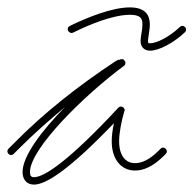

<svg xmlns="http://www.w3.org/2000/svg" viewBox="-30 -520 523 519"><path d="M62 -21C96 -21 162 -66 278 -187C274 -169 272 -152 272 -138C272 -90 297 -59 335 -59C358 -59 384 -70 412 -98L418 -104C420 -106 421 -108 421 -111C421 -116 416 -121 411 -121C408 -121 406 -120 404 -118L398 -112C374 -88 353 -79 335 -79C309 -79 292 -100 292 -138C292 -160 298 -192 306 -219C307 -220 307 -221 307 -222C307 -228 302 -232 297 -232C294 -232 292 -231 290 -229C160 -89 91 -41 62 -41C54 -41 51 -45 51 -55C51 -118 197 -262 305 -342C308 -344 309 -347 309 -350C309 -353 308 -355 306 -357L304 -359C302 -360 301 -360 299 -360H298C296 -360 294 -359 293 -358C292 -360 289 -358 283 -355C180 -287 88 -214 10 -135L-7 -118C-9 -116 -10 -114 -10 -111C-10 -106 -6 -101 0 -101C3 -101 5 -102 7 -104L24 -121C62 -159 103 -195 146 -231C82 -166 31 -98 31 -55C31 -35 42 -21 62 -21ZM376 -383C399 -383 440 -404 470 -433C472 -435 473 -437 473 -440C473 -446 468 -450 463 -450C460 -450 458 -449 456 -447C428 -420 393 -403 376 -403C371 -403 370 -404 370 -409C370 -413 371 -418 372 -425C373 -434 375 -444 375 -454C375 -478 364 -500 321 -500C273 -500 206 -473 159 -450C155 -448 153 -445 153 -441C153 -436 158 -431 163 -431C165 -431 166 -431 168 -432C214 -455 277 -480 321 -480C349 -480 355 -471 355 -454C355 -446 354 -437 352 -428C351 -421 350 -414 350 -409C350 -392 361 -383 376 -383Z"/></svg>

Font: Mistral SingleLine Outline
Style: Regular
Weight: 300
Designer: François Chastanet, Élisa Garzelli, Anais Alves, Morgane Autin
Foundry: institut supérieur des arts et du design Toulouse / isdaT
Version: Version 1.000;Glyphs 3.3 (3337)